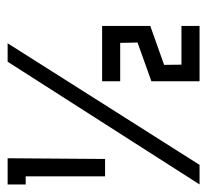

<svg xmlns="http://www.w3.org/2000/svg" viewBox="-40 -508 548 508"><g transform="rotate(-90 234.0 -254.0)"><path d="M0 0 324.7 -507.8H373.5L51.8 0ZM0 -507.8H69.3L67.4 -250H21.5V-460H0ZM272.9 -257.8H419.4V-130.4L316.4 -93.8L316.9 -47.9H419.4V0H272.9V-127.4L375.5 -164.1L374.5 -210H272.9Z"/></g></svg>

Font: Aswaq
Style: Regular
Weight: 400
Designer: Husham Jawad
Version: Version 1.000;November 3, 2021;FontCreator 14.0.0.2814 32-bi